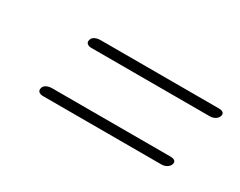

<svg xmlns="http://www.w3.org/2000/svg" viewBox="-41 -596 635 507"><g transform="rotate(30 276.0 -342.0)"><path d="M131.5 -430.5Q133 -437 140.5 -440.8Q148 -444.5 157 -444.5H517.5Q537 -444.5 533.5 -430.5Q531 -423 523.8 -418.8Q516.5 -414.5 508 -414.5H146.5Q138 -414.5 133.5 -418.8Q129 -423 131.5 -430.5ZM84.5 -256.5Q86 -263 93.5 -266.8Q101 -270.5 110 -270.5H470.5Q490 -270.5 486.5 -256.5Q484 -249 476.8 -244.8Q469.5 -240.5 461 -240.5H99.5Q91 -240.5 86.5 -244.8Q82 -249 84.5 -256.5Z"/></g></svg>

Font: Fraunces 9pt S050 Thin
Style: Italic
Weight: 100
Italic angle: -16°
Version: Version 1.000; ttfautohint (v1.8.3)